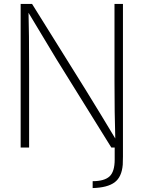

<svg xmlns="http://www.w3.org/2000/svg" viewBox="-20 -750 730 976"><path d="M605 46Q605 73 604 87Q599 150 562.5 177Q526 204 451 206V171Q510 171 536.5 147Q563 123 563 61V0H546L267 -449L125 -685Q128 -590 128 -392V0H85V-730H143L415 -294Q497 -161 566 -46Q562 -173 562 -340V-730H605Z"/></svg>

Font: Nacelle UltraLight
Style: Regular
Weight: 200
Designer: Sora Sagano
Foundry: Sora Sagano
Version: Version 1.000;FEAKit 1.0